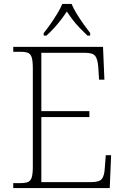

<svg xmlns="http://www.w3.org/2000/svg" viewBox="-20 -951 633 971"><path d="M47 0V-25H84Q108 -25 121.5 -30.5Q135 -36 140.5 -54Q146 -72 146 -108V-605Q146 -642 140.5 -660Q135 -678 122 -683.5Q109 -689 84 -689H47V-714H501L508 -548H481L477 -612Q474 -651 462 -667.5Q450 -684 410 -684H189V-389H432V-359H189V-30H442Q483 -30 495.5 -46.5Q508 -63 510 -102L515 -166H542L535 0ZM201 -784Q217 -803 235 -829Q253 -855 269.5 -882Q286 -909 295 -931H342Q351 -909 367.5 -882Q384 -855 402.5 -829Q421 -803 436 -784V-771H422Q399 -793 381 -812Q363 -831 348 -850.5Q333 -870 318 -893Q303 -870 288 -850.5Q273 -831 256 -812Q239 -793 215 -771H201Z"/></svg>

Font: Noto Serif Kannada ExtraLight
Style: Regular
Weight: 250
Version: Version 2.003